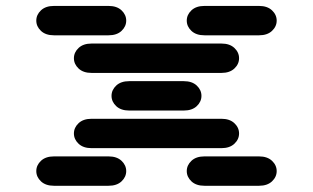

<svg xmlns="http://www.w3.org/2000/svg" viewBox="-20 -631 1040 638"><path d="M159.2 -13.7H340.8Q368.2 -13.7 383.8 -28.3Q399.4 -43 399.4 -62.5Q399.4 -82 383.8 -96.7Q368.2 -111.3 340.8 -111.3H159.2Q131.8 -111.3 116.2 -96.7Q100.6 -82 100.6 -62.5Q100.6 -43 116.2 -28.3Q131.8 -13.7 159.2 -13.7ZM659.2 -13.7H840.8Q868.2 -13.7 883.8 -28.3Q899.4 -43 899.4 -62.5Q899.4 -82 883.8 -96.7Q868.2 -111.3 840.8 -111.3H659.2Q631.8 -111.3 616.2 -96.7Q600.6 -82 600.6 -62.5Q600.6 -43 616.2 -28.3Q631.8 -13.7 659.2 -13.7ZM284.2 -138.7H715.8Q743.2 -138.7 758.8 -153.3Q774.4 -168 774.4 -187.5Q774.4 -207 758.8 -221.7Q743.2 -236.3 715.8 -236.3H284.2Q256.8 -236.3 241.2 -221.7Q225.6 -207 225.6 -187.5Q225.6 -168 241.2 -153.3Q256.8 -138.7 284.2 -138.7ZM409.2 -263.7H590.8Q618.2 -263.7 633.8 -278.3Q649.4 -293 649.4 -312.5Q649.4 -332 633.8 -346.7Q618.2 -361.3 590.8 -361.3H409.2Q381.8 -361.3 366.2 -346.7Q350.6 -332 350.6 -312.5Q350.6 -293 366.2 -278.3Q381.8 -263.7 409.2 -263.7ZM284.2 -388.7H715.8Q743.2 -388.7 758.8 -403.3Q774.4 -418 774.4 -437.5Q774.4 -457 758.8 -471.7Q743.2 -486.3 715.8 -486.3H284.2Q256.8 -486.3 241.2 -471.7Q225.6 -457 225.6 -437.5Q225.6 -418 241.2 -403.3Q256.8 -388.7 284.2 -388.7ZM159.2 -513.7H340.8Q368.2 -513.7 383.8 -528.3Q399.4 -543 399.4 -562.5Q399.4 -582 383.8 -596.7Q368.2 -611.3 340.8 -611.3H159.2Q131.8 -611.3 116.2 -596.7Q100.6 -582 100.6 -562.5Q100.6 -543 116.2 -528.3Q131.8 -513.7 159.2 -513.7ZM659.2 -513.7H840.8Q868.2 -513.7 883.8 -528.3Q899.4 -543 899.4 -562.5Q899.4 -582 883.8 -596.7Q868.2 -611.3 840.8 -611.3H659.2Q631.8 -611.3 616.2 -596.7Q600.6 -582 600.6 -562.5Q600.6 -543 616.2 -528.3Q631.8 -513.7 659.2 -513.7Z"/></svg>

Font: Sixtyfour Convergence
Style: Regular
Weight: 400
Designer: Jens Kutilek
Foundry: Jens Kutilek
Version: Version 2.001